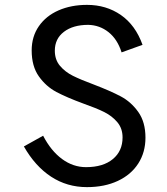

<svg xmlns="http://www.w3.org/2000/svg" viewBox="-20 -755 686 788"><path d="M333 -69Q403 -69 443 -102Q483 -135 483 -191Q483 -228 461.5 -253.5Q440 -279 408 -295Q376 -311 322 -330Q254 -355 211.5 -377.5Q169 -400 139.5 -441.5Q110 -483 110 -548Q110 -605 139.5 -647.5Q169 -690 220.5 -712.5Q272 -735 337 -735Q416 -735 476 -693.5Q536 -652 565 -571L479 -540Q462 -594 425.5 -623Q389 -652 342 -653Q280 -653 242.5 -624.5Q205 -596 205 -547Q205 -510 226 -485Q247 -460 279 -444Q311 -428 365 -408Q433 -382 475.5 -359.5Q518 -337 547.5 -295.5Q577 -254 577 -190Q577 -130 547.5 -84Q518 -38 463.5 -12.5Q409 13 337 13Q255 13 189.5 -30Q124 -73 78 -154L157 -198Q189 -136 234.5 -102.5Q280 -69 333 -69Z"/></svg>

Font: SUITE SemiBold
Style: Regular
Weight: 600
Designer: Sun
Foundry: Sun
Version: Version 2.040